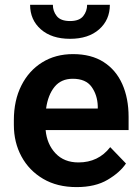

<svg xmlns="http://www.w3.org/2000/svg" viewBox="-20 -761 578 791"><path d="M295.4 9.8Q215.3 9.8 157.5 -24.4Q99.6 -58.6 68.4 -116.5Q37.1 -174.3 37.1 -246.1V-265.6Q37.1 -347.2 67.9 -408.4Q98.6 -469.7 153.6 -503.9Q208.5 -538.1 280.8 -538.1Q356 -538.1 407 -505.4Q458 -472.7 483.9 -414.3Q509.8 -356 509.8 -279.3V-225.1H168Q173.3 -167 208.7 -129.4Q244.1 -91.8 303.2 -91.8Q385.3 -91.8 434.1 -154.8L499 -87.4Q474.1 -50.3 423.3 -20.3Q372.6 9.8 295.4 9.8ZM279.8 -436.5Q231.9 -436.5 204.8 -403.3Q177.7 -370.1 169.9 -314H382.8V-323.7Q381.3 -369.6 357.4 -403.1Q333.5 -436.5 279.8 -436.5ZM338.9 -741.2H432.6Q432.6 -679.2 388.4 -640.1Q344.2 -601.1 268.6 -601.1Q192.9 -601.1 148.4 -640.1Q104 -679.2 104 -741.2H197.8Q197.8 -714.8 213.9 -694.6Q230 -674.3 268.6 -674.3Q306.6 -674.3 322.8 -694.6Q338.9 -714.8 338.9 -741.2Z"/></svg>

Font: Vazirmatn RD SemiBold
Style: Regular
Weight: 600
Designer: Saber Rastikerdar
Foundry: Saber Rastikerdar
Version: Version 32.102